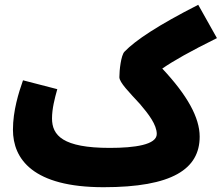

<svg xmlns="http://www.w3.org/2000/svg" viewBox="-20 -760 925 801"><path d="M412 21C699 21 813 -55 813 -190C813 -269 762 -362 657 -474C705 -507 772 -545 885 -601L807 -740C640 -655 545 -592 499 -544C485 -529 478 -468 478 -438C478 -416 519 -375 564 -326C599 -285 634 -240 634 -201C634 -156 542 -143 438 -143C242 -143 197 -195 197 -266C197 -306 208 -349 219 -388L76 -425C58 -374 34 -298 34 -219C34 -96 118 21 412 21Z"/></svg>

Font: Noto Sans Arabic UI Cn Bk
Style: Regular
Weight: 900
Width: 3
Designer: Monotype Design Team, Nadine Chahine and Nizar Qandah
Foundry: Monotype Imaging Inc.
Version: Version 2.010